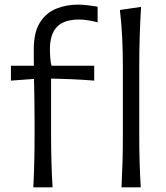

<svg xmlns="http://www.w3.org/2000/svg" viewBox="-20 -804 714 824"><path d="M123 0Q126 -58.6 127.2 -112.5Q128.4 -166.5 128.4 -231.4V-282.7Q128.4 -323.7 127.7 -368.9Q127 -414.1 126 -465.3L26.9 -458V-522H125.5Q125 -539.1 125 -556.9Q125 -574.7 125 -593.3Q125 -665.5 151.4 -707.3Q177.7 -749 220.9 -766.6Q264.2 -784.2 314.9 -784.2Q335.4 -784.2 359.9 -781Q384.3 -777.8 398.9 -775.4V-708Q382.3 -712.9 360.1 -716.6Q337.9 -720.2 320.3 -720.2Q254.4 -720.2 224.4 -688.7Q194.3 -657.2 194.3 -593.3Q194.3 -574.2 196 -552.7Q197.8 -531.2 201.2 -522H384.3V-458Q336.9 -461.9 291 -463.9Q245.1 -465.8 199.2 -466.8V-231.4Q199.2 -166.5 200.7 -112.5Q202.1 -58.6 205.6 0ZM501.5 0Q504.4 -57.6 505.9 -111.1Q507.3 -164.6 507.3 -228.5V-515.1Q507.3 -581.1 504.4 -642.1Q501.5 -703.1 494.6 -761.2L585.4 -774.4Q581.5 -710.9 579.6 -647.2Q577.6 -583.5 577.6 -515.1V-228.5Q577.6 -164.6 579.1 -111.1Q580.6 -57.6 584 0Z"/></svg>

Font: Pinar-DS3-FD Regular
Style: Regular
Weight: 400
Designer: Amin Abedi
Version: Version 3.000